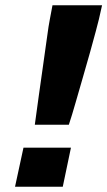

<svg xmlns="http://www.w3.org/2000/svg" viewBox="-20 -708 407 728"><path d="M112 -235Q120 -292 127.5 -348Q135 -404 142.5 -454Q150 -504 155 -543Q160 -582 164 -606.5Q168 -631 169 -635L179 -688H367L355 -635Q352 -622 343 -588.5Q334 -555 321.5 -510Q309 -465 294.5 -415.5Q280 -366 266.5 -318.5Q253 -271 241 -235ZM37 0 69 -148H249L218 0Z"/></svg>

Font: Saira Expanded
Style: Bold Italic
Weight: 700
Width: 7
Italic angle: -12°
Designer: Hector Gatti with collaboration of the Omnibus-Type team
Foundry: Omnibus-Type
Version: Version 1.101